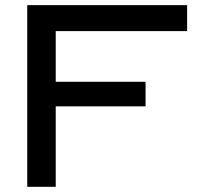

<svg xmlns="http://www.w3.org/2000/svg" viewBox="-20 -720 771 740"><path d="M85 -700.2H701.2V-600.1H194.8V-404.8H541V-310.1H194.8V0H85Z"/></svg>

Font: Copperplate Sans CC Heavy
Style: Regular
Weight: 400
Designer: indestructible type*
Foundry: Cowboy Collective
Version: Version 1.000